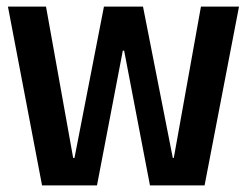

<svg xmlns="http://www.w3.org/2000/svg" viewBox="-20 -560 746 580"><path d="M4 -540H119L201 -83H205L294 -540H412L502 -83H505L587 -540H702L598 0H433L355 -407H351L273 0H107Z"/></svg>

Font: Pathway Extreme Condensed SemiBold
Style: Regular
Weight: 600
Width: 3
Version: Version 1.001;gftools[0.9.26]